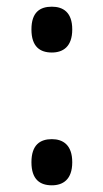

<svg xmlns="http://www.w3.org/2000/svg" viewBox="-20 -547 309 574"><path d="M135 -390C168 -390 196 -407 196 -459C196 -511 168 -527 135 -527C100 -527 74 -511 74 -459C74 -407 100 -390 135 -390ZM135 7C168 7 196 -10 196 -62C196 -114 168 -131 135 -131C100 -131 74 -114 74 -62C74 -10 100 7 135 7Z"/></svg>

Font: Noto Serif Sinhala Condensed Medium
Style: Regular
Weight: 500
Width: 3
Designer: Jelle Bosma - Monotype Design Team
Foundry: Monotype Imaging Inc.
Version: Version 2.007